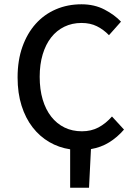

<svg xmlns="http://www.w3.org/2000/svg" viewBox="-20 -687 640 895"><path d="M307 188V9Q254 1 209.5 -25Q165 -51 132 -93.5Q99 -136 80.5 -194.5Q62 -253 62 -326Q62 -406 84.5 -469Q107 -532 146.5 -576Q186 -620 240.5 -643.5Q295 -667 360 -667Q420 -667 467 -642.5Q514 -618 544 -586L488 -523Q463 -549 432 -564.5Q401 -580 360 -580Q316 -580 280 -562.5Q244 -545 218.5 -512.5Q193 -480 179 -433.5Q165 -387 165 -329Q165 -270 179 -223Q193 -176 219 -143Q245 -110 281 -92.5Q317 -75 362 -75Q405 -75 439 -93Q473 -111 502 -144L558 -83Q527 -47 489 -23.5Q451 0 404 8L395 188Z"/></svg>

Font: SauceCodePro Nerd Font Mono
Style: Regular
Weight: 500
Monospace: yes
Designer: Paul D. Hunt, Teo Tuominen
Foundry: Adobe Systems Incorporated
Version: Version 2.030;PS 1.000;hotconv 16.6.51;makeotf.lib2.5.65220;